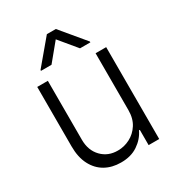

<svg xmlns="http://www.w3.org/2000/svg" viewBox="-182 -868 908 988"><g transform="rotate(-30 272.5 -374.5)"><path d="M414.6 -208V-545.9H477.5V0H414.6V-90.8H409.7Q390.1 -48.8 348.6 -20.8Q307.1 7.3 247.1 6.8Q194.8 6.8 154.5 -15.9Q114.3 -38.6 91.1 -83.3Q67.9 -127.9 67.9 -192.4V-545.9H130.9V-195.8Q130.9 -132.3 168.7 -93.3Q206.5 -54.2 265.1 -54.7Q302.2 -54.7 336.4 -72.3Q370.6 -89.8 392.6 -124Q414.6 -158.2 414.6 -208ZM357.9 -607.9 272.9 -710.4 188.5 -607.9H126V-612.8L246.6 -756.3H299.8L419.4 -612.8V-607.9Z"/></g></svg>

Font: Inter Tight Light
Style: Regular
Weight: 300
Designer: Rasmus Andersson
Foundry: rsms
Version: Version 3.004